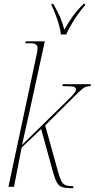

<svg xmlns="http://www.w3.org/2000/svg" viewBox="-20 -976 495 1003"><path d="M351 7Q322 7 305 1.5Q288 -4 277.5 -22Q267 -40 257 -77L195 -302L93 -205L53 0H24L172 -694Q174 -701 175 -709Q176 -717 176 -725Q176 -750 142 -750H112L115 -760H214L172 -567Q154 -485 134.5 -395Q115 -305 95 -219L342 -461Q377 -495 377 -507Q377 -521 362 -523.5Q347 -526 306 -526L308 -536H455L453 -526Q428 -526 412.5 -513.5Q397 -501 371 -475L216 -321L286 -69Q294 -43 301.5 -28.5Q309 -14 323.5 -8.5Q338 -3 364 -3L362 7ZM298 -796Q296 -818 288 -846Q280 -874 269.5 -901.5Q259 -929 249 -948L250 -956H258Q280 -919 293 -889Q306 -859 316 -821Q333 -852 357 -886.5Q381 -921 417 -956H425L424 -948Q392 -911 367 -871.5Q342 -832 326 -796Z"/></svg>

Font: Noto Serif Display ExtraCondensed Thin
Style: Italic
Weight: 100
Width: 2
Italic angle: -12°
Designer: Monotype Design Team
Foundry: Monotype Imaging Inc.
Version: Version 2.009